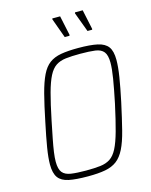

<svg xmlns="http://www.w3.org/2000/svg" viewBox="-131 -976 839 1068"><g transform="rotate(-15 288.5 -442.0)"><path d="M242 8Q173 8 131.5 -0.5Q90 -9 71.5 -34.5Q53 -60 53 -110Q53 -149 62.5 -206.5Q72 -264 89 -344Q108 -438 124.5 -501Q141 -564 160 -603Q179 -642 206 -662Q233 -682 273 -689Q313 -696 371 -696Q441 -696 482.5 -687Q524 -678 542.5 -653Q561 -628 561 -577Q561 -538 552 -481Q543 -424 526 -344Q506 -252 490 -189Q474 -126 454.5 -87Q435 -48 408 -27.5Q381 -7 341 0.5Q301 8 242 8ZM239 -26Q288 -26 321.5 -30Q355 -34 378.5 -49.5Q402 -65 419.5 -99Q437 -133 453.5 -192.5Q470 -252 490 -344Q507 -426 516 -481Q525 -536 525 -571Q525 -614 509.5 -633.5Q494 -653 461 -657.5Q428 -662 374 -662Q325 -662 291.5 -658Q258 -654 234.5 -638.5Q211 -623 193.5 -589Q176 -555 160 -496Q144 -437 125 -344Q114 -290 105.5 -247Q97 -204 92.5 -172Q88 -140 88 -117Q88 -74 103.5 -55Q119 -36 152.5 -31Q186 -26 239 -26ZM343 -774H316L275 -887L276 -892H321L345 -779ZM474 -774H447L405 -887L407 -892H451L475 -779Z"/></g></svg>

Font: Saira SemiCondensed Thin
Style: Italic
Weight: 250
Width: 4
Italic angle: -12°
Designer: Hector Gatti with collaboration of the Omnibus-Type team
Foundry: Omnibus-Type
Version: Version 1.101